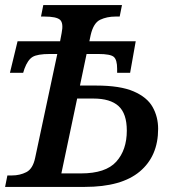

<svg xmlns="http://www.w3.org/2000/svg" viewBox="-28 -734 688 754"><path d="M-8 0 1 -45H19Q50 -45 75.5 -58Q101 -71 110 -114L197 -522H168Q119 -522 100 -510.5Q81 -499 68 -464L63 -448H11L41 -572H208L214 -604Q222 -643 208 -656Q194 -669 146 -669H133L142 -714H451L442 -669H426Q392 -669 365.5 -656.5Q339 -644 328 -596L323 -572H505L483 -448H432V-464Q432 -499 419 -510.5Q406 -522 358 -522H312L286 -398H350Q444 -398 497 -375Q550 -352 571.5 -313.5Q593 -275 593 -228Q593 -121 521 -60.5Q449 0 305 0ZM290 -53Q387 -53 428.5 -99Q470 -145 470 -221Q470 -288 437.5 -317.5Q405 -347 339 -347H275L213 -53Z"/></svg>

Font: Noto Serif Medium
Style: Italic
Weight: 500
Italic angle: -12°
Designer: Monotype Design Team
Foundry: Monotype Imaging Inc.
Version: Version 2.014; ttfautohint (v1.8.4.7-5d5b)